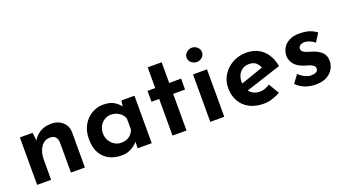

<svg xmlns="http://www.w3.org/2000/svg" viewBox="-53 -1139 2935 1639"><g transform="rotate(-20 1414.5 -319.0)"><path d="M189 -431 200 -346 197 -356Q219 -398 262 -424Q305 -450 365 -450Q426 -450 466.5 -414Q507 -378 508 -321V0H381V-275Q380 -305 364.5 -323.5Q349 -342 313 -342Q263 -342 232 -297Q201 -252 201 -182V0H74V-431Z M838 11Q778 11 729 -13.5Q680 -38 651.5 -88Q623 -138 623 -215Q623 -288 652.5 -340.5Q682 -393 731 -422Q780 -451 836 -451Q899 -451 934.5 -428.5Q970 -406 991 -377L985 -360L997 -431H1115V0H988V-99L999 -70Q996 -68 985 -55Q974 -42 954 -26.5Q934 -11 905 0Q876 11 838 11ZM874 -92Q916 -92 945 -112Q974 -132 988 -169V-269Q976 -304 944 -326Q912 -348 870 -348Q838 -348 811 -331.5Q784 -315 768 -286.5Q752 -258 752 -221Q752 -185 768.5 -155.5Q785 -126 813 -109Q841 -92 874 -92Z M1304 -620H1431V-432H1539V-333H1431V0H1304V-333H1234V-432H1304Z M1647 -431H1774V0H1647ZM1644 -584Q1644 -612 1666.5 -630.5Q1689 -649 1715 -649Q1741 -649 1762.5 -630.5Q1784 -612 1784 -584Q1784 -555 1762.5 -537Q1741 -519 1715 -519Q1689 -519 1666.5 -537Q1644 -555 1644 -584Z M2132 11Q2055 11 2000.5 -18.5Q1946 -48 1917.5 -100Q1889 -152 1889 -219Q1889 -284 1922 -336Q1955 -388 2010.5 -419Q2066 -450 2135 -450Q2225 -450 2284 -397.5Q2343 -345 2361 -247L2021 -136L1992 -206L2248 -295L2221 -281Q2212 -309 2189.5 -330Q2167 -351 2125 -351Q2075 -351 2044.5 -317Q2014 -283 2014 -227Q2014 -165 2048.5 -131Q2083 -97 2135 -97Q2159 -97 2181.5 -105.5Q2204 -114 2226 -128L2282 -33Q2248 -13 2208.5 -1Q2169 11 2132 11Z M2602 9Q2551 9 2506 -9Q2461 -27 2430 -60L2483 -131Q2513 -103 2541 -90.5Q2569 -78 2592 -78Q2619 -78 2637.5 -87Q2656 -96 2656 -117Q2656 -136 2642 -146.5Q2628 -157 2607 -164Q2586 -171 2561 -178Q2504 -197 2477 -231.5Q2450 -266 2450 -309Q2450 -342 2467.5 -374.5Q2485 -407 2522 -428Q2559 -449 2616 -449Q2667 -449 2704 -438Q2741 -427 2774 -402L2726 -327Q2707 -343 2683 -353.5Q2659 -364 2639 -365Q2612 -365 2595.5 -354Q2579 -343 2579 -327Q2578 -307 2593 -295.5Q2608 -284 2631.5 -277.5Q2655 -271 2678 -263Q2725 -247 2754 -219Q2783 -191 2783 -141Q2783 -102 2763 -67.5Q2743 -33 2703.5 -12Q2664 9 2602 9Z"/></g></svg>

Font: Reem Kufi Fun SemiBold
Style: Regular
Weight: 600
Designer: Khaled Hosny
Version: Version 1.005